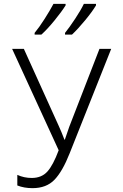

<svg xmlns="http://www.w3.org/2000/svg" viewBox="-20 -968 640 998"><path d="M70 -4V-59Q105 -43 145 -43Q196 -43 226 -76Q256 -109 285 -187L43 -714H104L286 -312Q299 -284 315 -242H317Q332 -288 340 -309L497 -714H558L342 -171Q305 -77 263 -33.5Q221 10 149 10Q105 10 70 -4ZM160 -797Q184 -826 212 -870Q240 -914 258 -948H321V-940Q301 -908 264 -862.5Q227 -817 195 -788H160ZM318 -797Q342 -827 371 -871Q400 -915 416 -948H479V-940Q460 -908 422.5 -862.5Q385 -817 354 -788H318Z"/></svg>

Font: Noto Sans Mono UI Light
Style: Regular
Weight: 300
Monospace: yes
Designer: Monotype Design team
Foundry: Monotype Imaging Inc.
Version: Version 1.000